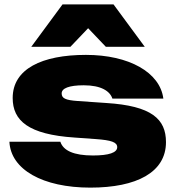

<svg xmlns="http://www.w3.org/2000/svg" viewBox="-20 -841 807 878"><path d="M739 -191C739 -297 673 -357 466 -370L336 -379C278 -383 262 -392 262 -414C262 -437 295 -451 363 -451C443 -451 483 -424 494 -390H727C712 -510 570 -590 373 -590C172 -590 38 -526 38 -393C38 -289 110 -226 321 -212L418 -205C488 -200 516 -191 516 -168C516 -143 478 -130 405 -130C318 -130 269 -152 256 -193H23C29 -66 175 17 393 17C605 17 739 -53 739 -191ZM123 -627H302L383 -712L464 -627H642L499 -821H266Z"/></svg>

Font: Bounded ExtBd
Style: Regular
Weight: 800
Designer: Vlad Churkin
Version: Version 3.0